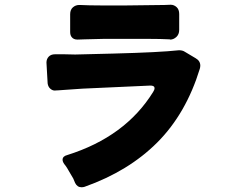

<svg xmlns="http://www.w3.org/2000/svg" viewBox="-20 -772 1040 810"><path d="M674 -751 700 -752Q714 -752 725 -742Q736 -732 736 -713V-646Q736 -627 724 -616Q712 -605 698 -605Q697 -605 696 -606Q659 -608 606 -608H417L336 -606L307 -605Q290 -605 282 -616Q276 -624 276 -637V-712Q276 -731 287.5 -741Q299 -751 314 -751Q315 -751 317 -751Q355 -749 411 -749H510ZM825 -495Q825 -489 823 -482Q765 -293 644 -171.5Q523 -50 337 16Q331 18 324 18Q306 18 297 0L289 -19L276 -41Q262 -67 251 -80Q244 -90 244 -98Q244 -113 264 -118Q509 -195 626 -384Q632 -393 632 -400Q632 -403 631 -405Q627 -411 614 -411Q613 -411 328 -398Q278 -395 255.5 -393Q233 -391 227.5 -391Q222 -391 217.5 -390.5Q213 -390 211 -390Q201 -390 192 -398Q183 -406 181 -420Q176 -508 176 -508Q176 -523 185.5 -533Q195 -543 212 -543Q213 -543 215 -543H252Q273 -542 297 -542Q311 -542 458 -546Q653 -551 735 -560Q750 -560 759 -554L806 -526Q825 -515 825 -495Z"/></svg>

Font: Tsunagi Gothic Black
Style: Regular
Weight: 900
Designer: Yoshimichi Ohira
Foundry: Positype
Version: Version 1.001